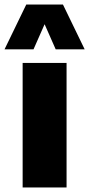

<svg xmlns="http://www.w3.org/2000/svg" viewBox="-61 -828 394 848"><path d="M39 0V-550H233V0ZM-41 -610 55 -808H217L313 -610H185L136 -721L87 -610Z"/></svg>

Font: Encode Sans Cnd Black
Style: Regular
Weight: 900
Width: 3
Designer: Multiple Designers
Foundry: Impallari Type
Version: Version 3.002; ttfautohint (v1.8.3) -l 8 -r 50 -G 200 -x 14 